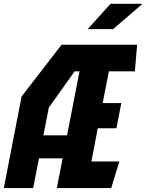

<svg xmlns="http://www.w3.org/2000/svg" viewBox="-36 -958 746 978"><path d="M253.5 0H530.5L572 -135.5H429.5L462 -304.5H557L582 -433H487L518.5 -594.5H651L662.5 -730H277.5L74 -466.5L-16.5 0H133L162.5 -151.5H283ZM185 -268.5 212.5 -409.5 344 -594.5H369L305.5 -268.5ZM410.5 -809.5 527 -938.5H689.5L540 -809.5Z"/></svg>

Font: Monaspace Krypton ExtraBold
Style: Italic
Weight: 800
Italic angle: -11°
Designer: Riley Cran & the Lettermatic Team
Foundry: Lettermatic
Version: Version 1.101 (Monaspace Krypton)